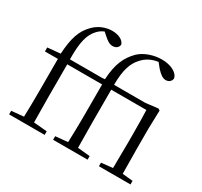

<svg xmlns="http://www.w3.org/2000/svg" viewBox="-164 -1036 1327 1259"><g transform="rotate(30 500.0 -406.5)"><path d="M802 0H956V-27L877 -35C876 -91 875 -173 875 -227V-379L879 -515L866 -523L772 -512H536C536 -626 559 -685 596 -726C625 -760 666 -782 714 -788L743 -752C770 -723 790 -708 813 -708C838 -708 854 -724 856 -744C849 -784 795 -813 726 -813C664 -813 600 -791 559 -753C503 -697 472 -632 466 -514L447 -512H202C200 -643 218 -708 261 -752C275 -767 291 -777 308 -784L327 -767C357 -740 376 -727 400 -727C427 -727 444 -743 445 -764C436 -795 396 -813 350 -813C304 -813 254 -795 216 -757C160 -702 138 -634 131 -514L34 -505V-475H132V-227C132 -164 131 -99 129 -36L37 -27V0H306V-27L205 -36L203 -227V-475H467V-227C467 -164 465 -99 463 -36L370 -27V0H631V-27L538 -36L536 -227V-475H802C804 -421 805 -366 805 -291V-227L803 -36L717 -27V0Z"/></g></svg>

Font: Noto Serif HK Light
Style: Regular
Weight: 300
Designer: Ryoko NISHIZUKA 西塚涼子 (kana & ideographs); Frank Grießhammer (Latin, Greek & Cyrillic); Wenlong ZHANG 张文龙 (bopomofo); San
Foundry: Adobe
Version: Version 2.001;hotconv 1.1.0;makeotfexe 2.6.0